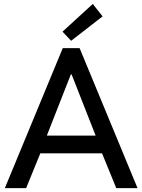

<svg xmlns="http://www.w3.org/2000/svg" viewBox="-20 -967 732 987"><path d="M4.9 0 302.7 -719.7H389.2L687 0H577.6L492.7 -208L481 -246.1L348.1 -584.5H344.2L211.4 -246.1L199.2 -208L114.3 0ZM150.4 -178.7V-270H542V-178.7ZM345.7 -757.3 301.3 -804.2 457 -946.8 507.3 -882.8Z"/></svg>

Font: Reddit Sans Medium
Style: Regular
Weight: 500
Designer: Stephen Hutchings
Foundry: Reddit
Version: Version 1.014